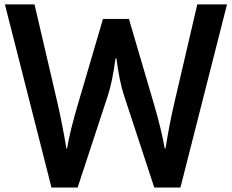

<svg xmlns="http://www.w3.org/2000/svg" viewBox="-20 -805 1040 861"><path d="M998 -785.2 789.1 36.1H671.9L536.1 -377Q515.1 -440.9 502 -543H498Q483.9 -437.5 463.9 -377L328.1 36.1H210.9L2 -785.2H134.8L237.8 -343.3Q258.3 -254.9 277.8 -139.2H280.8Q295.4 -224.6 331.1 -343.3L441.9 -720.2H558.1L668.9 -343.3Q704.1 -223.1 718.8 -139.2H722.2Q740.7 -254.4 761.7 -343.3L864.7 -785.2Z"/></svg>

Font: FORM UDPGothic
Style: Bold
Weight: 700
Foundry: Pronama LLC
Version: Version 1.051